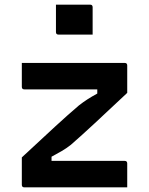

<svg xmlns="http://www.w3.org/2000/svg" viewBox="-20 -807 640 827"><path d="M74 -536H517Q528 -536 528 -525V-407Q445 -329 388.5 -276.5Q332 -224 285 -183Q266 -168 246 -156.5Q226 -145 202 -132V-114H517Q528 -114 528 -103V0H85Q74 0 74 -11V-129Q160 -209 216.5 -261Q273 -313 320 -353Q338 -367 356.5 -379Q375 -391 399 -404V-422H85Q74 -422 74 -433ZM221 -787H368Q379 -787 379 -776V-658H232Q221 -658 221 -669Z"/></svg>

Font: Recursive Mn Lnr St SmB
Style: Regular
Weight: 600
Monospace: yes
Version: Version 1.079;hotconv 1.0.112;makeotfexe 2.5.65598; ttfautoh